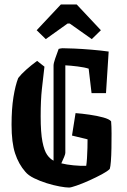

<svg xmlns="http://www.w3.org/2000/svg" viewBox="-20 -834 572 864"><path d="M180 -534Q174 -483 168.5 -433.5Q163 -384 163 -311Q163 -237 171 -196.5Q179 -156 192 -137.5Q205 -119 221 -111V-539Q221 -549 228 -569.5Q235 -590 244 -614Q249 -615 253 -616Q257 -617 261 -617Q278 -617 313.5 -615.5Q349 -614 391 -610.5Q433 -607 469 -602L457 -415H392L379 -525Q361 -531 329 -535Q297 -539 274 -540V-146Q274 -141 269 -128.5Q264 -116 256 -99Q280 -93 311 -90Q342 -87 368 -88Q370 -100 371.5 -122.5Q373 -145 373.5 -168.5Q374 -192 374 -207L304 -224L320 -325Q348 -323 382.5 -318Q417 -313 444.5 -305.5Q472 -298 480 -288Q482 -266 482 -233.5Q482 -201 481.5 -167.5Q481 -134 479 -108.5Q477 -83 474 -74Q465 -64 439 -50Q413 -36 382 -22Q351 -8 325 1Q299 10 291 10Q276 10 248.5 5Q221 0 190.5 -9.5Q160 -19 133.5 -32Q107 -45 94 -61Q64 -95 48 -143.5Q32 -192 32 -273Q32 -344 40.5 -397Q49 -450 62 -483Q75 -500 98 -520.5Q121 -541 147 -560ZM186 -658 145 -698 254 -814H325L434 -698L393 -658L294 -728H284Z"/></svg>

Font: Grenze Gotisch SemiBold
Style: Regular
Weight: 600
Designer: Renata Polastri
Foundry: Omnibus-Type
Version: Version 1.001